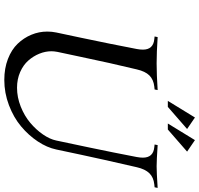

<svg xmlns="http://www.w3.org/2000/svg" viewBox="-37 -914 954 920"><g transform="rotate(90 440.0 -454.0)"><path d="M721.7 -366.2 696.3 -246.6Q687 -202.1 657.7 -158Q628.4 -113.8 585.4 -77.9Q542.5 -42 483.9 -19.8Q425.3 2.4 362.8 2.4Q307.6 2.4 262.7 -14.9Q217.8 -32.2 189.7 -61.5Q161.6 -90.8 146.5 -127.2Q131.3 -163.6 131.3 -203.6Q131.3 -225.6 135.7 -246.6L161.1 -366.2Q190.9 -507.3 214.8 -632.3Q217.8 -648.4 217.8 -661.6Q217.8 -711.4 168 -716.3L154.8 -717.8L157.7 -732.4Q231.4 -727.5 283.7 -727.5Q336.4 -727.5 411.6 -732.4L408.7 -717.8L394.5 -716.3Q360.8 -712.4 341.3 -692.6Q321.8 -672.9 312.5 -632.3Q281.7 -504.4 252.9 -366.2L228.5 -251.5Q225.6 -235.4 225.6 -223.6Q225.6 -194.3 237.3 -165.5Q249 -136.7 270.3 -112.5Q291.5 -88.4 325.4 -73.5Q359.4 -58.6 400.4 -58.6Q446.3 -58.6 491 -76.4Q535.6 -94.2 568.6 -122.1Q601.6 -149.9 624.3 -182.9Q647 -215.8 653.3 -246.6L686.5 -403.8Q711.4 -522.5 732.4 -632.3Q735.4 -648.4 735.4 -661.6Q735.4 -711.4 685.5 -716.3L672.4 -717.8L675.3 -732.4Q749 -727.5 776.9 -727.5Q805.2 -727.5 880.4 -732.4L877.4 -717.8L863.3 -716.3Q830.1 -712.9 810.3 -692.9Q790.5 -672.9 781.2 -632.3Q740.7 -456.1 721.7 -366.2ZM600.6 -781.2H571.8L651.4 -911.1L706.5 -873.5ZM492.2 -781.2H463.4L543 -911.1L598.1 -873.5Z"/></g></svg>

Font: Flanker
Style: Italic
Weight: 400
Italic angle: -12°
Designer: Flanker
Version: Version 2.027